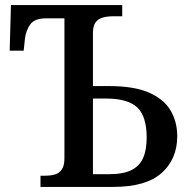

<svg xmlns="http://www.w3.org/2000/svg" viewBox="-20 -734 753 754"><path d="M139 0V-44H157Q179 -44 196 -49Q213 -54 223 -69Q233 -84 233 -112V-662H161Q116 -662 99 -638.5Q82 -615 78 -582L73 -535H18L23 -714H460V-670H422Q401 -670 383.5 -665Q366 -660 355.5 -646.5Q345 -633 345 -604V-396H408Q505 -396 563.5 -371Q622 -346 649 -301.5Q676 -257 676 -199Q676 -110 615 -55Q554 0 425 0ZM410 -50Q464 -50 496 -66Q528 -82 542 -113.5Q556 -145 556 -194Q556 -277 519 -312Q482 -347 396 -347H345V-50Z"/></svg>

Font: ET Text
Style: Regular
Weight: 470
Designer: Monotype Design Team
Foundry: Monotype Imaging Inc.
Version: Version 2.009